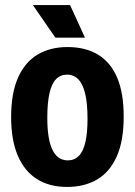

<svg xmlns="http://www.w3.org/2000/svg" viewBox="-20 -726 533 759"><path d="M245 13Q175 13 125.5 -18.5Q76 -50 50 -111.5Q24 -173 24 -263Q24 -358 51.5 -419.5Q79 -481 129 -510.5Q179 -540 247 -540Q318 -540 367.5 -510Q417 -480 443 -419.5Q469 -359 469 -265Q469 -169 441.5 -107.5Q414 -46 364 -16.5Q314 13 245 13ZM248 -92Q274 -92 291.5 -109.5Q309 -127 317.5 -164Q326 -201 326 -256Q326 -316 317 -354.5Q308 -393 290 -412Q272 -431 245 -431Q219 -431 201.5 -413Q184 -395 175.5 -357Q167 -319 167 -260Q167 -175 187.5 -133.5Q208 -92 248 -92ZM199 -577 110 -706H257L316 -577Z"/></svg>

Font: Bricolage Grotesque 72pt SemiCondensed
Style: Bold
Weight: 700
Width: 4
Designer: Mathieu Triay
Foundry: Atelier Triay
Version: Version 1.001;gftools[0.9.33.dev8+g029e19f]